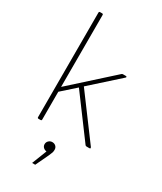

<svg xmlns="http://www.w3.org/2000/svg" viewBox="-256 -866 1038 1233"><g transform="rotate(30 262.5 -249.5)"><path d="M116 13H101Q93 13 93 5V-770Q93 -778 101 -778H116Q124 -778 124 -770V-237L418 -502Q422 -506 428 -506H448Q454 -506 455.5 -503Q457 -500 453 -496L249 -313L483 2Q485 6 485 8Q485 13 478 13H458Q450 13 447 8L225 -291L124 -201V5Q124 13 116 13ZM216 134Q216 119 227 108.5Q238 98 253 98Q269 98 279.5 108Q290 118 290 134Q290 146 287 155Q284 164 276 182L230 279H207L250 169Q235 167 225.5 157.5Q216 148 216 134Z"/></g></svg>

Font: LINE Seed JP_TTF Thin
Style: Regular
Weight: 250
Designer: LY Corporation & Fontrix & Fontworks
Version: Version 1.008